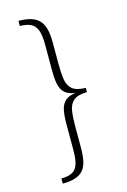

<svg xmlns="http://www.w3.org/2000/svg" viewBox="-131 -844 656 994"><g transform="rotate(-15 197.0 -346.5)"><path d="M76.7 90.3V63Q113.8 62.5 135.3 51.3Q156.7 40 165.8 12.7Q174.8 -14.6 174.8 -63.5V-203.1Q174.8 -246.1 180.9 -276.4Q187 -306.6 205.8 -324Q224.6 -341.3 262.2 -346.2Q233.9 -350.1 216.6 -360.6Q199.2 -371.1 190.2 -389.2Q181.2 -407.2 178 -432.1Q174.8 -457 174.8 -489.3V-628.9Q174.8 -677.7 164.8 -705.1Q154.8 -732.4 132.6 -743.7Q110.4 -754.9 73.2 -755.4V-782.7Q106.4 -782.7 130.4 -776.9Q154.3 -771 170.9 -759.3Q187.5 -747.6 197.3 -729.2Q207 -710.9 211.4 -686.3Q215.8 -661.6 215.8 -629.9V-512.2Q215.8 -465.3 220.9 -430.9Q226.1 -396.5 248 -377.4Q270 -358.4 320.3 -357.4V-335Q270 -334 248 -314.9Q226.1 -295.9 220.9 -261.5Q215.8 -227.1 215.8 -180.2V-62.5Q215.8 -30.8 211.9 -6.1Q208 18.6 198.7 36.9Q189.5 55.2 173.3 66.9Q157.2 78.6 133.5 84.5Q109.9 90.3 76.7 90.3Z"/></g></svg>

Font: Comme Thin
Style: Regular
Weight: 250
Version: Version 1.000;gftools[0.9.27]